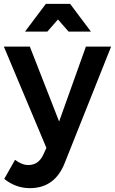

<svg xmlns="http://www.w3.org/2000/svg" viewBox="-27 -777 597 997"><path d="M274 -676 219 -613H103L211 -757H337L445 -613H329ZM419 -535H550L310 67Q259 200 128 200Q55 200 -5 152L51 53Q87 80 120 80Q173 80 198 26L214 -9L-7 -535H128L280 -146Z"/></svg>

Font: Montserrat arm Medium
Style: Regular
Weight: 500
Designer: Julieta Ulanovsky
Foundry: Julieta Ulanovsky
Version: Version 6.000;PS 006.000;hotconv 1.0.88;makeotf.lib2.5.64775